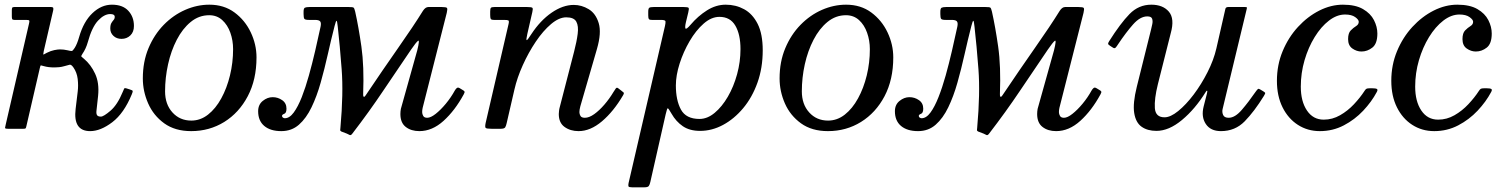

<svg xmlns="http://www.w3.org/2000/svg" viewBox="-20 -550 6452 820"><path d="M543 -147.5Q509.5 -66 459.5 -28Q409.5 10 365 10Q291.5 10 303 -85L312 -160Q315 -185 311.8 -212.8Q308.5 -240.5 293.5 -262Q284 -275.5 277.2 -273.5Q270.5 -271.5 255 -267.5Q243 -264 232 -263Q221 -262 212 -262Q186.5 -262 167.5 -267.5Q157 -270.5 154.8 -270.8Q152.5 -271 150 -259L92.5 -10.5Q91 -4 89.5 -2Q88 0 79.5 0H15Q1 0 1.5 -4Q2 -8 4.5 -18.5L104 -449.5Q106.5 -459.5 105 -462.2Q103.5 -465 91.5 -465H41.5Q33.5 -465 32 -468.8Q30.5 -472.5 30.5 -480.5V-506Q30.5 -513 32 -516.5Q33.5 -520 40.5 -520H197Q206.5 -520 207.5 -515.8Q208.5 -511.5 207 -505L167 -332.5Q163.5 -315.5 166.2 -317Q169 -318.5 180 -324.5Q197 -333 212 -336Q227 -339 236 -339Q252.5 -339 267 -335.5Q281.5 -332 286.2 -332.2Q291 -332.5 299 -345.5Q309.5 -362 318 -392Q337 -458 375 -494Q413 -530 458 -530Q504 -530 528 -504Q552 -478 552 -439Q552 -413.5 536.8 -398.8Q521.5 -384 499 -384Q478 -384 464.5 -396.8Q451 -409.5 451 -428Q451 -444 455.8 -451.8Q460.5 -459.5 465.2 -464.8Q470 -470 470 -478Q470 -490 451 -490Q425 -490 398.8 -462Q372.5 -434 355 -370Q347 -341.5 332 -320Q325.5 -310.5 327.8 -308.2Q330 -306 338.5 -299Q368 -274.5 386.2 -235.2Q404.5 -196 399 -141L392 -77Q390.5 -64.5 394.5 -58.2Q398.5 -52 411 -52Q422.5 -52 452 -77.2Q481.5 -102.5 504 -157Q508.5 -168.5 510.5 -172Q512.5 -175.5 525 -171L534.5 -168Q546 -164.5 546.8 -161.5Q547.5 -158.5 543 -147.5Z M590 -215Q590 -286.5 614.2 -344.2Q638.5 -402 679.2 -443.8Q720 -485.5 770.8 -507.8Q821.5 -530 874 -530Q936.5 -530 981.5 -496.8Q1026.5 -463.5 1051 -411.8Q1075.5 -360 1075.5 -305Q1075.5 -210 1038.2 -139.2Q1001 -68.5 937.8 -29.2Q874.5 10 796.5 10Q727.5 10 681.5 -23.2Q635.5 -56.5 612.8 -108.2Q590 -160 590 -215ZM685 -160Q685 -104.5 716.5 -69.8Q748 -35 797 -35Q836 -35 868.5 -60.5Q901 -86 925 -129.8Q949 -173.5 962.2 -228Q975.5 -282.5 975.5 -340Q975.5 -377 963.8 -410.2Q952 -443.5 929.2 -464.2Q906.5 -485 873.5 -485Q829.5 -485 794.5 -456.2Q759.5 -427.5 735 -380.2Q710.5 -333 697.8 -275.5Q685 -218 685 -160Z M1888 -495 1785 -89Q1784 -85 1783.5 -80Q1783 -75 1783 -71Q1783 -63 1787.5 -55Q1792 -47 1804.5 -47Q1819.5 -47 1840.8 -63.8Q1862 -80.5 1884 -107Q1906 -133.5 1922.5 -163.5Q1926.5 -170.5 1931.2 -174.2Q1936 -178 1944 -173L1955.5 -166Q1962 -162.5 1963.8 -159.2Q1965.5 -156 1960.5 -147Q1923 -78 1874.5 -34Q1826 10 1771 10Q1736 10 1713 -7.8Q1690 -25.5 1690 -63Q1690 -67 1690.5 -73.8Q1691 -80.5 1692 -85L1762 -335Q1773.5 -381.5 1765.5 -375.8Q1757.5 -370 1735.5 -338Q1678 -254 1617.2 -163.2Q1556.5 -72.5 1484.5 21Q1479 28.5 1474 26.8Q1469 25 1461 20.5L1437.5 11.5Q1432.5 8.5 1433 5.2Q1433.5 2 1434 -6Q1447 -151 1439.2 -253.8Q1431.5 -356.5 1422.5 -436Q1420 -460 1417.5 -461.2Q1415 -462.5 1409 -439Q1394 -380.5 1380 -318Q1366 -255.5 1349.5 -197Q1333 -138.5 1310.5 -91.8Q1288 -45 1256.8 -17.5Q1225.5 10 1181.5 10Q1135 10 1108.8 -12Q1082.5 -34 1082.5 -75Q1082.5 -103 1102.2 -119Q1122 -135 1144.5 -135Q1167 -135 1185.2 -122.2Q1203.5 -109.5 1203.5 -86Q1203.5 -67.5 1194 -64Q1184.5 -60.5 1184.5 -55Q1184.5 -50 1188.8 -47.5Q1193 -45 1196.5 -45Q1216.5 -45 1234.5 -69.5Q1252.5 -94 1268.8 -135.2Q1285 -176.5 1299.2 -227.5Q1313.5 -278.5 1326 -332.5Q1338.5 -386.5 1349 -435.5Q1352.5 -452 1347.5 -458.5Q1342.5 -465 1325.5 -465H1299Q1283.5 -465 1280 -469.5Q1276.5 -474 1276.5 -490V-500Q1276.5 -514.5 1282.2 -517.2Q1288 -520 1301.5 -520H1469Q1486.5 -520 1490 -517.5Q1493.5 -515 1497 -500Q1511.5 -435 1523.5 -351Q1535.5 -267 1531 -148.5Q1530.5 -140 1533 -137Q1535.5 -134 1541.5 -142.5Q1617.5 -255.5 1681.5 -346.8Q1745.5 -438 1786.5 -504Q1797 -520 1809.5 -520H1866.5Q1886 -520 1889 -516Q1892 -512 1888 -495Z M2091.5 -520H2231.5Q2250.5 -520 2253.8 -516.5Q2257 -513 2253.5 -498.5L2232 -404.5Q2226.5 -380 2229.2 -378.5Q2232 -377 2249.5 -404.5Q2287.5 -462.5 2335.8 -495.8Q2384 -529 2430.5 -529Q2464 -529 2494.2 -510.8Q2524.5 -492.5 2537 -451.2Q2549.5 -410 2529.5 -341L2458.5 -96Q2454.5 -81 2454.5 -71Q2454.5 -63 2459 -55Q2463.5 -47 2478 -47Q2496 -47 2517.8 -62.5Q2539.5 -78 2561.2 -103.2Q2583 -128.5 2600 -157Q2606 -167 2610.2 -172.5Q2614.5 -178 2621 -172.5L2634 -162.5Q2640 -157.5 2643.2 -155Q2646.5 -152.5 2641 -143Q2600.5 -74 2551 -32Q2501.5 10 2451 10Q2416 10 2391.2 -7.8Q2366.5 -25.5 2366.5 -63Q2366.5 -67 2367.5 -76.2Q2368.5 -85.5 2370.5 -92L2432 -330Q2443 -372.5 2447.2 -405.5Q2451.5 -438.5 2441.5 -457.2Q2431.5 -476 2398.5 -476Q2367.5 -476 2333.5 -447.2Q2299.5 -418.5 2268.2 -372Q2237 -325.5 2212.8 -271.8Q2188.5 -218 2177 -167.5L2144 -24.5Q2141.5 -13 2137.8 -6.5Q2134 0 2118.5 0H2079.5Q2058 0 2054.2 -3.8Q2050.5 -7.5 2054 -24.5L2152 -447.5Q2155 -460.5 2151.2 -462.8Q2147.5 -465 2131.5 -465H2090.5Q2078 -465 2075.8 -469.5Q2073.5 -474 2073.5 -486.5V-500.5Q2073.5 -513 2076.5 -516.5Q2079.5 -520 2091.5 -520Z M2771.5 -520H2899.5Q2918 -520 2920.8 -516.5Q2923.5 -513 2919.5 -497L2909.5 -455.5Q2904.5 -434.5 2907.5 -428.5Q2910.5 -422.5 2929.5 -444.5Q2961 -481.5 2999.5 -505.8Q3038 -530 3079.5 -530Q3122.5 -530 3158.2 -510.5Q3194 -491 3215.8 -448Q3237.5 -405 3237.5 -335Q3237.5 -260 3215 -197Q3192.5 -134 3154 -88Q3115.5 -42 3068 -16.5Q3020.5 9 2970 9Q2925.5 9 2896.2 -11Q2867 -31 2848 -64.5Q2835.5 -86.5 2832.2 -87.5Q2829 -88.5 2823 -62L2757.5 227Q2755 238.5 2751 244.2Q2747 250 2732 250H2679.5Q2666 250 2664.2 246Q2662.5 242 2664.5 232L2820 -439Q2823 -452.5 2822.2 -458.8Q2821.5 -465 2802.5 -465H2764.5Q2753 -465 2750.8 -469.2Q2748.5 -473.5 2748.5 -485V-499.5Q2748.5 -514 2753.2 -517Q2758 -520 2771.5 -520ZM2866.5 -185Q2866.5 -122 2888.2 -82Q2910 -42 2967.5 -42Q3001 -42 3032.2 -68Q3063.5 -94 3088.5 -137Q3113.5 -180 3128 -233Q3142.5 -286 3142.5 -340Q3142.5 -403 3120.5 -440.5Q3098.5 -478 3052.5 -478Q3018 -478 2985 -449Q2952 -420 2925.2 -374.2Q2898.5 -328.5 2882.5 -278.2Q2866.5 -228 2866.5 -185Z M3309.5 -215Q3309.5 -286.5 3333.8 -344.2Q3358 -402 3398.8 -443.8Q3439.5 -485.5 3490.2 -507.8Q3541 -530 3593.5 -530Q3656 -530 3701 -496.8Q3746 -463.5 3770.5 -411.8Q3795 -360 3795 -305Q3795 -210 3757.8 -139.2Q3720.5 -68.5 3657.2 -29.2Q3594 10 3516 10Q3447 10 3401 -23.2Q3355 -56.5 3332.2 -108.2Q3309.5 -160 3309.5 -215ZM3404.5 -160Q3404.5 -104.5 3436 -69.8Q3467.5 -35 3516.5 -35Q3555.5 -35 3588 -60.5Q3620.5 -86 3644.5 -129.8Q3668.5 -173.5 3681.8 -228Q3695 -282.5 3695 -340Q3695 -377 3683.2 -410.2Q3671.5 -443.5 3648.8 -464.2Q3626 -485 3593 -485Q3549 -485 3514 -456.2Q3479 -427.5 3454.5 -380.2Q3430 -333 3417.2 -275.5Q3404.5 -218 3404.5 -160Z M4607.5 -495 4504.5 -89Q4503.5 -85 4503 -80Q4502.5 -75 4502.5 -71Q4502.5 -63 4507 -55Q4511.5 -47 4524 -47Q4539 -47 4560.2 -63.8Q4581.5 -80.5 4603.5 -107Q4625.5 -133.5 4642 -163.5Q4646 -170.5 4650.8 -174.2Q4655.5 -178 4663.5 -173L4675 -166Q4681.5 -162.5 4683.2 -159.2Q4685 -156 4680 -147Q4642.5 -78 4594 -34Q4545.5 10 4490.5 10Q4455.5 10 4432.5 -7.8Q4409.5 -25.5 4409.5 -63Q4409.5 -67 4410 -73.8Q4410.5 -80.5 4411.5 -85L4481.5 -335Q4493 -381.5 4485 -375.8Q4477 -370 4455 -338Q4397.5 -254 4336.8 -163.2Q4276 -72.5 4204 21Q4198.5 28.5 4193.5 26.8Q4188.5 25 4180.5 20.5L4157 11.5Q4152 8.5 4152.5 5.2Q4153 2 4153.5 -6Q4166.5 -151 4158.8 -253.8Q4151 -356.5 4142 -436Q4139.5 -460 4137 -461.2Q4134.5 -462.5 4128.5 -439Q4113.5 -380.5 4099.5 -318Q4085.5 -255.5 4069 -197Q4052.5 -138.5 4030 -91.8Q4007.5 -45 3976.2 -17.5Q3945 10 3901 10Q3854.5 10 3828.2 -12Q3802 -34 3802 -75Q3802 -103 3821.8 -119Q3841.5 -135 3864 -135Q3886.5 -135 3904.8 -122.2Q3923 -109.5 3923 -86Q3923 -67.5 3913.5 -64Q3904 -60.5 3904 -55Q3904 -50 3908.2 -47.5Q3912.5 -45 3916 -45Q3936 -45 3954 -69.5Q3972 -94 3988.2 -135.2Q4004.5 -176.5 4018.8 -227.5Q4033 -278.5 4045.5 -332.5Q4058 -386.5 4068.5 -435.5Q4072 -452 4067 -458.5Q4062 -465 4045 -465H4018.5Q4003 -465 3999.5 -469.5Q3996 -474 3996 -490V-500Q3996 -514.5 4001.8 -517.2Q4007.5 -520 4021 -520H4188.5Q4206 -520 4209.5 -517.5Q4213 -515 4216.5 -500Q4231 -435 4243 -351Q4255 -267 4250.5 -148.5Q4250 -140 4252.5 -137Q4255 -134 4261 -142.5Q4337 -255.5 4401 -346.8Q4465 -438 4506 -504Q4516.5 -520 4529 -520H4586Q4605.5 -520 4608.5 -516Q4611.5 -512 4607.5 -495Z M4717 -374Q4765 -450 4804 -490Q4843 -530 4897 -530Q4946.5 -530 4972 -500.2Q4997.5 -470.5 4980 -408L4925 -190Q4909.5 -127.5 4912.2 -88.2Q4915 -49 4953.5 -49Q4979 -49 5012 -75.8Q5045 -102.5 5078 -146.2Q5111 -190 5137.2 -241.8Q5163.5 -293.5 5175 -343.5L5213.5 -512.5Q5215.5 -520 5225.5 -520H5296Q5303.5 -520 5304.8 -518.8Q5306 -517.5 5304.5 -511.5L5201.5 -84Q5198.5 -71 5203.8 -59Q5209 -47 5227.5 -47Q5254.5 -47 5283.5 -80.8Q5312.5 -114.5 5342.5 -158Q5349.5 -168 5352.8 -170Q5356 -172 5362 -168L5374.5 -160.5Q5382 -156 5383.2 -153.5Q5384.5 -151 5378 -140.5Q5337 -74 5296 -32Q5255 10 5194.5 10Q5150 10 5129.8 -20.5Q5109.5 -51 5120.5 -95L5134.5 -150Q5137.5 -161.5 5135.2 -162.5Q5133 -163.5 5129 -156.5Q5084 -84 5028 -37.5Q4972 9 4919 9Q4880.5 9 4855.5 -8.8Q4830.5 -26.5 4824 -67.5Q4817.5 -108.5 4835 -179L4896 -424Q4898.5 -434 4901.2 -447Q4904 -460 4900.5 -470Q4897 -480 4880 -480Q4849.5 -480 4819 -445.5Q4788.5 -411 4754.5 -360Q4749.5 -352 4745 -347Q4740.5 -342 4734 -346L4721.5 -354Q4713 -359.5 4712.5 -362.8Q4712 -366 4717 -374Z M5862.5 -407Q5862.5 -363.5 5841.2 -346.8Q5820 -330 5794.5 -330Q5774 -330 5755.8 -342.8Q5737.5 -355.5 5737.5 -383Q5737.5 -408.5 5748.8 -420Q5760 -431.5 5771.5 -438.5Q5783 -445.5 5783 -457Q5783 -466 5767.8 -477Q5752.5 -488 5724.5 -488Q5689.5 -488 5655.8 -462Q5622 -436 5594.8 -391.8Q5567.5 -347.5 5551.5 -292.8Q5535.5 -238 5535.5 -180Q5535.5 -117 5561.8 -78Q5588 -39 5633.5 -39Q5670.5 -39 5703.2 -57.8Q5736 -76.5 5762.5 -104.8Q5789 -133 5807.5 -161.5Q5811.5 -168 5815.2 -170.5Q5819 -173 5830 -173H5840.5Q5855.5 -173 5860.5 -170Q5865.5 -167 5860 -157Q5838 -115.5 5802 -77.2Q5766 -39 5719 -14.5Q5672 10 5617 10Q5564.5 10 5523 -16.8Q5481.5 -43.5 5457.5 -91.8Q5433.5 -140 5433.5 -205Q5433.5 -272.5 5458 -331.5Q5482.5 -390.5 5523.5 -435Q5564.5 -479.5 5614.5 -504.8Q5664.5 -530 5715.5 -530Q5769 -530 5801.2 -511.2Q5833.5 -492.5 5848 -464Q5862.5 -435.5 5862.5 -407Z M6351 -407Q6351 -363.5 6329.8 -346.8Q6308.5 -330 6283 -330Q6262.5 -330 6244.2 -342.8Q6226 -355.5 6226 -383Q6226 -408.5 6237.2 -420Q6248.5 -431.5 6260 -438.5Q6271.5 -445.5 6271.5 -457Q6271.5 -466 6256.2 -477Q6241 -488 6213 -488Q6178 -488 6144.2 -462Q6110.5 -436 6083.2 -391.8Q6056 -347.5 6040 -292.8Q6024 -238 6024 -180Q6024 -117 6050.2 -78Q6076.5 -39 6122 -39Q6159 -39 6191.8 -57.8Q6224.5 -76.5 6251 -104.8Q6277.5 -133 6296 -161.5Q6300 -168 6303.8 -170.5Q6307.5 -173 6318.5 -173H6329Q6344 -173 6349 -170Q6354 -167 6348.5 -157Q6326.5 -115.5 6290.5 -77.2Q6254.5 -39 6207.5 -14.5Q6160.5 10 6105.5 10Q6053 10 6011.5 -16.8Q5970 -43.5 5946 -91.8Q5922 -140 5922 -205Q5922 -272.5 5946.5 -331.5Q5971 -390.5 6012 -435Q6053 -479.5 6103 -504.8Q6153 -530 6204 -530Q6257.5 -530 6289.8 -511.2Q6322 -492.5 6336.5 -464Q6351 -435.5 6351 -407Z"/></svg>

Font: Besley
Style: Italic
Weight: 400
Italic angle: -13°
Designer: Owen Earl
Foundry: indestructible type*
Version: Version 4.000; ttfautohint (v1.8.4.7-5d5b)